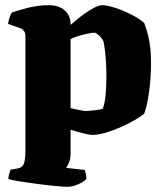

<svg xmlns="http://www.w3.org/2000/svg" viewBox="-20 -520 635 740"><path d="M240 200Q228 200 195.5 197Q163 194 125 189Q87 184 55.5 179Q24 174 12 170Q12 163 15 152Q18 141 21 134L49 129Q66 126 72 111Q78 96 78 53V-382Q78 -393 72.5 -400.5Q67 -408 59 -411L11 -428Q13 -442 17.5 -454.5Q22 -467 26 -472Q43 -478 84 -489Q125 -500 168 -500Q208 -500 230.5 -479Q253 -458 252 -424Q260 -431 275 -443.5Q290 -456 308.5 -469Q327 -482 344.5 -491Q362 -500 373 -500Q387 -500 408.5 -494.5Q430 -489 453.5 -479Q477 -469 499 -457Q521 -445 536 -431Q546 -404 551.5 -380.5Q557 -357 559.5 -333Q562 -309 562 -277Q562 -219 554.5 -165.5Q547 -112 536 -82Q523 -71 499 -57Q475 -43 445.5 -30Q416 -17 387 -8.5Q358 0 335 0Q325 0 301.5 -6Q278 -12 252 -20V71Q252 93 245.5 107.5Q239 122 235 127L307 135Q309 141 311 151Q313 161 313 169Q308 176 295 183.5Q282 191 267.5 195.5Q253 200 240 200ZM310 -92Q312 -92 325 -93Q338 -94 353 -96Q368 -98 376 -101Q384 -121 387 -154.5Q390 -188 390 -227Q390 -255 388.5 -279.5Q387 -304 384.5 -324.5Q382 -345 379 -360Q373 -372 365.5 -379.5Q358 -387 352.5 -390.5Q347 -394 346 -394Q334 -394 313.5 -389.5Q293 -385 275 -379Q257 -373 252 -369V-103Q267 -100 278.5 -97.5Q290 -95 298.5 -93.5Q307 -92 310 -92Z"/></svg>

Font: Texturina Medium 12pt Black
Style: Regular
Weight: 900
Version: Version 1.002